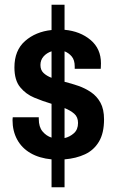

<svg xmlns="http://www.w3.org/2000/svg" viewBox="-20 -743 496 812"><path d="M198 49V-69Q146 -74 109 -95.5Q72 -117 52.5 -153Q33 -189 33 -235Q33 -239 33.5 -243Q34 -247 34 -247H144V-240Q144 -206 160 -187Q176 -168 198 -161V-304Q161 -315 125 -330Q89 -345 65 -374.5Q41 -404 41 -458Q41 -530 86 -569.5Q131 -609 198 -616V-723H253V-617Q319 -611 363 -574Q407 -537 407 -475Q407 -467 406.5 -460Q406 -453 406 -452H296V-462Q296 -489 283.5 -504Q271 -519 253 -526V-397Q282 -390 311 -380Q340 -370 365 -353Q390 -336 405 -308.5Q420 -281 420 -238Q420 -180 398.5 -144Q377 -108 339.5 -90.5Q302 -73 253 -69V49ZM253 -159Q275 -164 292.5 -179.5Q310 -195 310 -223Q310 -248 294 -262Q278 -276 253 -286ZM198 -414V-526Q177 -519 164 -504Q151 -489 151 -468Q151 -447 164 -434.5Q177 -422 198 -414Z"/></svg>

Font: Archivo Narrow
Style: Bold
Weight: 700
Designer: Hector Gatti
Foundry: Omnibus-Type
Version: Version 3.002